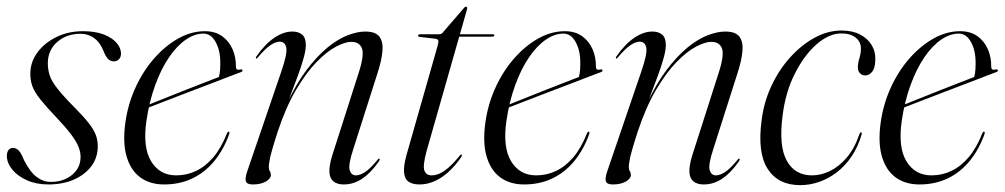

<svg xmlns="http://www.w3.org/2000/svg" viewBox="-20 -530 2931 560"><path d="M128 0.5Q165.5 0.5 190.2 -20Q215 -40.5 215 -72Q215 -86.5 209 -101.8Q203 -117 187.5 -137.8Q172 -158.5 144 -188Q114.5 -219 97.8 -240Q81 -261 74.5 -278.5Q68 -296 68.5 -317Q69 -350 89.5 -377.5Q110 -405 144.5 -422Q179 -439 222 -439Q258 -439 282.5 -429.5Q307 -420 319.8 -405.2Q332.5 -390.5 333 -374.5Q333 -363.5 327 -357.2Q321 -351 312 -351Q302.5 -351 295.2 -358Q288 -365 281 -383.5Q271 -407.5 253.8 -419.5Q236.5 -431.5 215.5 -431.5Q174 -431.5 146.8 -407.5Q119.5 -383.5 119.5 -345.5Q119.5 -328 124.5 -311.5Q129.5 -295 146 -273.5Q162.5 -252 196 -218Q223.5 -190.5 238.8 -171Q254 -151.5 260 -134.8Q266 -118 265 -98Q263.5 -66.5 244.5 -42.8Q225.5 -19 193.8 -5.5Q162 8 121 8Q86 8 58.5 -4.2Q31 -16.5 15.5 -35.8Q0 -55 0 -75.5Q0 -85.5 4.5 -92Q9 -98.5 18 -98.5Q27.5 -98.5 35 -90.5Q42.5 -82.5 50 -63Q67.5 -28.5 86.8 -14Q106 0.5 128 0.5Z M380.5 -211.5Q380.5 -211.5 401.5 -219.8Q422.5 -228 454.5 -241Q486.5 -254 521 -267.5Q555.5 -281 583.2 -291.8Q611 -302.5 622.5 -307L616 -299.5Q619 -306 620.8 -316.2Q622.5 -326.5 622.5 -344.5Q623 -382 609.2 -407Q595.5 -432 573.5 -432Q547.5 -432 521.5 -414Q495.5 -396 472.8 -362.5Q450 -329 432.8 -282Q415.5 -235 407 -177Q396 -100 421 -59.2Q446 -18.5 494 -18.5Q525 -18.5 552.5 -31.8Q580 -45 602.8 -72Q625.5 -99 642 -141Q643.5 -143.5 644.5 -145Q645.5 -146.5 647 -146Q648.5 -146 649 -144.2Q649.5 -142.5 648.5 -139Q632 -93 604.8 -60Q577.5 -27 540.8 -9.5Q504 8 458.5 8Q418 8 389.8 -12.2Q361.5 -32.5 349.5 -72.8Q337.5 -113 345.5 -171.5Q353 -226 375 -274.2Q397 -322.5 429.5 -359.5Q462 -396.5 500 -417.8Q538 -439 577.5 -439Q607.5 -439 627.8 -424.5Q648 -410 658.2 -386.5Q668.5 -363 668 -335.5Q668 -330 671 -327.8Q674 -325.5 681.5 -327.5Q684 -328 685.5 -327.2Q687 -326.5 687.5 -325Q688 -323.5 686.8 -322.2Q685.5 -321 683.5 -320Q679.5 -318.5 655.8 -309.5Q632 -300.5 597.8 -287.2Q563.5 -274 526 -259.8Q488.5 -245.5 455.8 -232.8Q423 -220 402.2 -212Q381.5 -204 381.5 -204Z M726.5 -359.5Q726 -360.5 726.2 -361.8Q726.5 -363 727.5 -365Q753 -401.5 780 -419.8Q807 -438 832.5 -438Q851 -438 861.5 -428.8Q872 -419.5 872 -399Q872 -383 864.8 -357.8Q857.5 -332.5 847.5 -305.8Q837.5 -279 829.2 -257.2Q821 -235.5 819.5 -226L817 -227.5Q844 -286 874.2 -326Q904.5 -366 934.5 -390.8Q964.5 -415.5 993.2 -426.8Q1022 -438 1045.5 -438Q1075.5 -438 1086.8 -422.8Q1098 -407.5 1095.5 -380.5Q1093 -353.5 1081.5 -318L1011 -97Q995 -48.5 1000 -33.5Q1005 -18.5 1018 -18.5Q1029.5 -18.5 1044.2 -27.8Q1059 -37 1081 -63.5Q1082.5 -66 1083.8 -66.8Q1085 -67.5 1086.5 -67Q1088 -66.5 1087.5 -64.8Q1087 -63 1085.5 -60Q1062.5 -26.5 1037 -9.2Q1011.5 8 982.5 8Q963.5 8 952.5 -1Q941.5 -10 940.8 -28.2Q940 -46.5 948.5 -75L1025.5 -315.5Q1043 -369 1035.8 -388.5Q1028.5 -408 1004.5 -408Q987 -408 960.2 -394Q933.5 -380 903.2 -349Q873 -318 843.2 -267.5Q813.5 -217 789.5 -144.5Q778.5 -110.5 773 -90.5Q767.5 -70.5 765.8 -59.8Q764 -49 764 -42.5Q764 -35 767 -30.8Q770 -26.5 770 -19.5Q770 -9 755.2 -0.5Q740.5 8 717.5 8Q700 8 697.2 -1.2Q694.5 -10.5 700.5 -28.5L800 -320Q818.5 -373 815 -390.8Q811.5 -408.5 795.5 -408.5Q785 -408.5 770.2 -399.2Q755.5 -390 732 -362.5Q730.5 -360.5 729.2 -359.8Q728 -359 726.5 -359.5Z M1250 -417 1203 -422.5Q1201 -423 1200.2 -424Q1199.5 -425 1199.5 -426Q1199.5 -428 1201 -429Q1202.5 -430 1204.5 -430H1259Q1263 -430 1265.5 -430.8Q1268 -431.5 1270.5 -434L1333 -506.5Q1334 -508 1335.5 -509.2Q1337 -510.5 1339 -510.5Q1340.5 -510.5 1341.5 -509.5Q1342.5 -508.5 1342.5 -506.5Q1342.5 -505 1342 -503Q1341.5 -501 1340.5 -497L1224.5 -90.5Q1212.5 -46.5 1217.8 -32.5Q1223 -18.5 1239.5 -18.5Q1257.5 -18.5 1277.2 -32.5Q1297 -46.5 1320.5 -75.5Q1322.5 -78 1324 -79Q1325.5 -80 1326.5 -79Q1327.5 -78.5 1327.2 -76.8Q1327 -75 1325.5 -72.5Q1313.5 -54.5 1299.5 -39.8Q1285.5 -25 1270 -14.2Q1254.5 -3.5 1237.8 2.2Q1221 8 1203.5 8Q1183 8 1171.5 -0.2Q1160 -8.5 1158.5 -27.5Q1157 -46.5 1165.5 -77.5L1256 -395Q1259.5 -407 1258.5 -411.5Q1257.5 -416 1250 -417ZM1304.5 -423 1308 -430H1418Q1422 -430 1422 -427Q1422 -425 1420 -424Q1418 -423 1414.5 -423Z M1430.5 -211.5Q1430.5 -211.5 1451.5 -219.8Q1472.5 -228 1504.5 -241Q1536.5 -254 1571 -267.5Q1605.5 -281 1633.2 -291.8Q1661 -302.5 1672.5 -307L1666 -299.5Q1669 -306 1670.8 -316.2Q1672.5 -326.5 1672.5 -344.5Q1673 -382 1659.2 -407Q1645.5 -432 1623.5 -432Q1597.5 -432 1571.5 -414Q1545.5 -396 1522.8 -362.5Q1500 -329 1482.8 -282Q1465.5 -235 1457 -177Q1446 -100 1471 -59.2Q1496 -18.5 1544 -18.5Q1575 -18.5 1602.5 -31.8Q1630 -45 1652.8 -72Q1675.5 -99 1692 -141Q1693.5 -143.5 1694.5 -145Q1695.5 -146.5 1697 -146Q1698.5 -146 1699 -144.2Q1699.5 -142.5 1698.5 -139Q1682 -93 1654.8 -60Q1627.5 -27 1590.8 -9.5Q1554 8 1508.5 8Q1468 8 1439.8 -12.2Q1411.5 -32.5 1399.5 -72.8Q1387.5 -113 1395.5 -171.5Q1403 -226 1425 -274.2Q1447 -322.5 1479.5 -359.5Q1512 -396.5 1550 -417.8Q1588 -439 1627.5 -439Q1657.5 -439 1677.8 -424.5Q1698 -410 1708.2 -386.5Q1718.5 -363 1718 -335.5Q1718 -330 1721 -327.8Q1724 -325.5 1731.5 -327.5Q1734 -328 1735.5 -327.2Q1737 -326.5 1737.5 -325Q1738 -323.5 1736.8 -322.2Q1735.5 -321 1733.5 -320Q1729.5 -318.5 1705.8 -309.5Q1682 -300.5 1647.8 -287.2Q1613.5 -274 1576 -259.8Q1538.5 -245.5 1505.8 -232.8Q1473 -220 1452.2 -212Q1431.5 -204 1431.5 -204Z M1776.5 -359.5Q1776 -360.5 1776.2 -361.8Q1776.5 -363 1777.5 -365Q1803 -401.5 1830 -419.8Q1857 -438 1882.5 -438Q1901 -438 1911.5 -428.8Q1922 -419.5 1922 -399Q1922 -383 1914.8 -357.8Q1907.5 -332.5 1897.5 -305.8Q1887.5 -279 1879.2 -257.2Q1871 -235.5 1869.5 -226L1867 -227.5Q1894 -286 1924.2 -326Q1954.5 -366 1984.5 -390.8Q2014.5 -415.5 2043.2 -426.8Q2072 -438 2095.5 -438Q2125.5 -438 2136.8 -422.8Q2148 -407.5 2145.5 -380.5Q2143 -353.5 2131.5 -318L2061 -97Q2045 -48.5 2050 -33.5Q2055 -18.5 2068 -18.5Q2079.5 -18.5 2094.2 -27.8Q2109 -37 2131 -63.5Q2132.5 -66 2133.8 -66.8Q2135 -67.5 2136.5 -67Q2138 -66.5 2137.5 -64.8Q2137 -63 2135.5 -60Q2112.5 -26.5 2087 -9.2Q2061.5 8 2032.5 8Q2013.5 8 2002.5 -1Q1991.5 -10 1990.8 -28.2Q1990 -46.5 1998.5 -75L2075.5 -315.5Q2093 -369 2085.8 -388.5Q2078.5 -408 2054.5 -408Q2037 -408 2010.2 -394Q1983.5 -380 1953.2 -349Q1923 -318 1893.2 -267.5Q1863.5 -217 1839.5 -144.5Q1828.5 -110.5 1823 -90.5Q1817.5 -70.5 1815.8 -59.8Q1814 -49 1814 -42.5Q1814 -35 1817 -30.8Q1820 -26.5 1820 -19.5Q1820 -9 1805.2 -0.5Q1790.5 8 1767.5 8Q1750 8 1747.2 -1.2Q1744.5 -10.5 1750.5 -28.5L1850 -320Q1868.5 -373 1865 -390.8Q1861.5 -408.5 1845.5 -408.5Q1835 -408.5 1820.2 -399.2Q1805.5 -390 1782 -362.5Q1780.5 -360.5 1779.2 -359.8Q1778 -359 1776.5 -359.5Z M2433.5 -432.5Q2398.5 -432.5 2362.5 -401.5Q2326.5 -370.5 2298.8 -316.2Q2271 -262 2262.5 -192.5Q2251 -104 2274.8 -61.2Q2298.5 -18.5 2348 -18.5Q2374.5 -18.5 2400.8 -31.2Q2427 -44 2449.8 -70.5Q2472.5 -97 2486.5 -138.5Q2488 -141.5 2489 -143Q2490 -144.5 2491 -144Q2492.5 -144 2493.2 -142.2Q2494 -140.5 2493 -137.5Q2482.5 -101.5 2463.8 -73.8Q2445 -46 2420.8 -27.5Q2396.5 -9 2369.2 0.5Q2342 10 2314 10Q2249.5 10 2219 -37.5Q2188.5 -85 2201.5 -180Q2208 -232.5 2230 -279.5Q2252 -326.5 2284.8 -362.8Q2317.5 -399 2356 -420Q2394.5 -441 2434.5 -441Q2466 -441 2488.2 -429.5Q2510.5 -418 2522.2 -398.8Q2534 -379.5 2533 -355Q2532.5 -332 2524 -321Q2515.5 -310 2503.5 -310Q2494.5 -310 2488.2 -316.5Q2482 -323 2482 -334Q2482.5 -347.5 2486.8 -361Q2491 -374.5 2491 -389Q2491 -408 2475.8 -420.2Q2460.5 -432.5 2433.5 -432.5Z M2583.5 -211.5Q2583.5 -211.5 2604.5 -219.8Q2625.5 -228 2657.5 -241Q2689.5 -254 2724 -267.5Q2758.5 -281 2786.2 -291.8Q2814 -302.5 2825.5 -307L2819 -299.5Q2822 -306 2823.8 -316.2Q2825.5 -326.5 2825.5 -344.5Q2826 -382 2812.2 -407Q2798.5 -432 2776.5 -432Q2750.5 -432 2724.5 -414Q2698.5 -396 2675.8 -362.5Q2653 -329 2635.8 -282Q2618.5 -235 2610 -177Q2599 -100 2624 -59.2Q2649 -18.5 2697 -18.5Q2728 -18.5 2755.5 -31.8Q2783 -45 2805.8 -72Q2828.5 -99 2845 -141Q2846.5 -143.5 2847.5 -145Q2848.5 -146.5 2850 -146Q2851.5 -146 2852 -144.2Q2852.5 -142.5 2851.5 -139Q2835 -93 2807.8 -60Q2780.5 -27 2743.8 -9.5Q2707 8 2661.5 8Q2621 8 2592.8 -12.2Q2564.5 -32.5 2552.5 -72.8Q2540.5 -113 2548.5 -171.5Q2556 -226 2578 -274.2Q2600 -322.5 2632.5 -359.5Q2665 -396.5 2703 -417.8Q2741 -439 2780.5 -439Q2810.5 -439 2830.8 -424.5Q2851 -410 2861.2 -386.5Q2871.5 -363 2871 -335.5Q2871 -330 2874 -327.8Q2877 -325.5 2884.5 -327.5Q2887 -328 2888.5 -327.2Q2890 -326.5 2890.5 -325Q2891 -323.5 2889.8 -322.2Q2888.5 -321 2886.5 -320Q2882.5 -318.5 2858.8 -309.5Q2835 -300.5 2800.8 -287.2Q2766.5 -274 2729 -259.8Q2691.5 -245.5 2658.8 -232.8Q2626 -220 2605.2 -212Q2584.5 -204 2584.5 -204Z"/></svg>

Font: Fraunces 120pt Light
Style: Italic
Weight: 300
Italic angle: -16°
Version: Version 1.000;[b76b70a41]